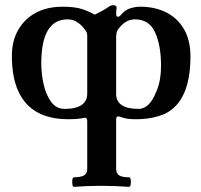

<svg xmlns="http://www.w3.org/2000/svg" viewBox="-20 -451 780 744"><path d="M266 273Q262 273 260.5 263.5Q259 254 260.5 245Q262 236 266 236Q292 236 305 229Q318 222 318 203V18Q318 13 315.5 9Q313 5 310 5Q297 8 280.5 9.5Q264 11 245 11Q172 11 123.5 -16.5Q75 -44 50.5 -98.5Q26 -153 26 -235Q26 -292 50.5 -335Q75 -378 119 -401.5Q163 -425 222 -425Q272 -425 300.5 -415Q329 -405 347 -394Q363 -402 378.5 -410.5Q394 -419 403 -426Q411 -431 417 -431Q432 -431 432 -421Q431 -415 430.5 -409.5Q430 -404 430 -398Q430 -386 437 -386Q443 -386 450 -395Q464 -412 484 -418.5Q504 -425 523 -425Q581 -425 625 -402.5Q669 -380 693.5 -337Q718 -294 718 -232Q718 -147 694 -91.5Q670 -36 621 -11Q599 -1 570.5 5Q542 11 507 11Q485 11 473.5 9Q462 7 456 5Q450 3 445.5 1.5Q441 0 438 0Q430 0 430 13V203Q430 222 442.5 229Q455 236 480 236Q485 236 486.5 245Q488 254 486.5 263.5Q485 273 480 273Q453 271 426.5 270Q400 269 373 269Q346 269 319.5 270Q293 271 266 273ZM231 -29Q275 -29 296.5 -44.5Q318 -60 318 -88V-314Q318 -319 316.5 -323.5Q315 -328 313 -331Q297 -354 279.5 -365Q262 -376 242 -376Q191 -376 165.5 -333.5Q140 -291 140 -205Q140 -165 149 -124.5Q158 -84 178 -56.5Q198 -29 231 -29ZM517 -29Q538 -29 555.5 -46Q573 -63 586 -97Q596 -120 600 -144.5Q604 -169 604 -196Q604 -275 581 -325.5Q558 -376 503 -376Q483 -376 466.5 -365.5Q450 -355 436 -335Q433 -331 431.5 -322.5Q430 -314 430 -301V-87Q430 -58 452 -43.5Q474 -29 517 -29Z"/></svg>

Font: Junicode VF
Style: Regular
Weight: 400
Designer: Peter S. Baker
Version: Version 2.213